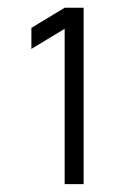

<svg xmlns="http://www.w3.org/2000/svg" viewBox="-20 -740 353 490"><path d="M145 -270V-666.5L60.1 -615.2V-668.9L145 -720.2H193.4V-270Z"/></svg>

Font: Manrope Light
Style: Regular
Weight: 300
Designer: Mikhail Sharanda
Foundry: Mikhail Sharanda
Version: Version 4.505;FEAKit 1.0